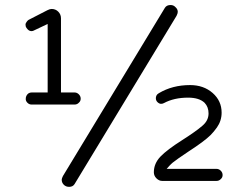

<svg xmlns="http://www.w3.org/2000/svg" viewBox="-20 -722 949 761"><path d="M253.9 18.6Q268.6 18.6 275.4 7.8L679.7 -659.2Q684.6 -668.9 684.6 -674.8Q684.6 -685.5 675.8 -693.4Q668 -702.1 656.2 -702.1Q640.6 -702.1 633.8 -691.4L229.5 -24.4Q224.6 -14.6 224.6 -9.8Q224.6 2 232.9 10.3Q241.2 18.6 253.9 18.6ZM105.5 -307.6H275.4Q286.1 -307.6 293 -315.4Q299.8 -321.3 299.8 -331.1Q299.8 -340.8 292.5 -348.1Q285.2 -355.5 275.4 -355.5H221.7V-649.4Q221.7 -665 210.9 -675.8Q200.2 -686.5 184.6 -686.5Q177.7 -686.5 168 -681.6L97.7 -645.5Q92.8 -643.6 88.9 -639.6L85.9 -635.7Q81.1 -629.9 81.1 -625Q81.1 -620.1 82 -617.2Q84 -611.3 90.3 -605Q96.7 -598.6 105.5 -598.6Q110.4 -598.6 117.2 -602.5L168.9 -627V-355.5H105.5Q91.8 -355.5 85 -342.8Q82 -337.9 82 -329.6Q82 -321.3 88.9 -314.5Q95.7 -307.6 105.5 -307.6ZM837.9 -52.7H640.6Q653.3 -67.4 657.7 -71.3Q662.1 -75.2 664.1 -77.1Q679.7 -89.8 726.6 -121.1Q790 -162.1 814.5 -186.5Q828.1 -200.2 839.8 -216.8Q858.4 -243.2 858.4 -275.4Q858.4 -322.3 822.8 -353.5Q787.1 -384.8 733.4 -384.8Q663.1 -384.8 609.4 -352.5Q602.5 -348.6 600.1 -343.3Q597.7 -337.9 597.7 -333Q597.7 -323.2 604.5 -316.9Q611.3 -310.5 618.2 -310.5Q625 -310.5 629.9 -313.5Q669.9 -335 725.6 -335Q769.5 -335 791 -314.5Q806.6 -297.9 806.6 -272.5Q806.6 -244.1 782.2 -223.6Q757.8 -202.1 701.2 -166Q642.6 -128.9 616.2 -101.6Q589.8 -74.2 589.8 -39.1Q589.8 -25.4 600.1 -15.1Q610.4 -4.9 623 -4.9H837.9Q848.6 -4.9 855.5 -12.7Q862.3 -18.6 862.3 -28.3Q862.3 -38.1 855 -45.4Q847.7 -52.7 837.9 -52.7Z"/></svg>

Font: FakePearl
Style: Light
Weight: 350
Version: Version 1.2